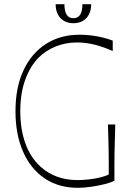

<svg xmlns="http://www.w3.org/2000/svg" viewBox="-20 -882 625 918"><path d="M352 16Q260 16 193 -29.5Q126 -75 90 -157.5Q54 -240 54 -350Q54 -463 92 -545Q130 -627 199 -671.5Q268 -716 361 -716Q386 -716 413 -713Q440 -710 467.5 -703.5Q495 -697 519 -688V-638Q474 -658 432 -668.5Q390 -679 349 -679Q293 -679 245.5 -659.5Q198 -640 163 -605Q123 -563 100 -499Q77 -435 77 -350Q77 -264 101.5 -196Q126 -128 175 -84Q208 -54 252 -37.5Q296 -21 351 -21Q378 -21 407.5 -24.5Q437 -28 462.5 -34.5Q488 -41 500 -48Q500 -86 500 -109.5Q500 -133 499.5 -154.5Q499 -176 498.5 -206Q498 -236 496 -287H531Q530 -236 529 -205Q528 -174 527.5 -150.5Q527 -127 527 -97.5Q527 -68 527 -18Q510 -9 480 -1.5Q450 6 416 11Q382 16 352 16ZM331 -771Q306 -771 287 -781.5Q268 -792 257 -812.5Q246 -833 246 -862H288Q288 -829 298.5 -812Q309 -795 331 -795Q353 -795 363.5 -812Q374 -829 374 -862H416Q416 -833 405 -812.5Q394 -792 375 -781.5Q356 -771 331 -771Z"/></svg>

Font: Ojuju ExtraLight
Style: Regular
Weight: 200
Designer: Chisaokwu Joboson, Mirko Velimirovic
Foundry: Udi Foundry
Version: Version 1.000